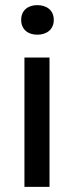

<svg xmlns="http://www.w3.org/2000/svg" viewBox="-20 -728 290 748"><path d="M125 -708C89.4 -708 62.5 -688 62.5 -650.4C62.5 -613.3 89.4 -592.8 125 -592.8C162.1 -592.8 189.5 -613.3 189.5 -650.4C189.5 -688 162.1 -708 125 -708ZM172.9 -503.9H75.2V0H172.9Z"/></svg>

Font: Inder
Style: Regular
Weight: 400
Designer: Irina Smirnova
Foundry: Irina Smirnova
Version: Version 1.001